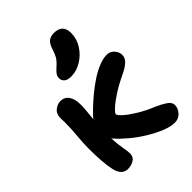

<svg xmlns="http://www.w3.org/2000/svg" viewBox="-232 -929 1059 1059"><g transform="rotate(-45 298.0 -399.0)"><path d="M139 10Q91 10 77.5 -52Q64 -114 64 -225Q64 -263 69 -317Q74 -371 74 -416Q74 -424 73.5 -433.5Q73 -443 73 -452Q73 -485 94.5 -502Q116 -519 139 -519Q171 -519 188 -494Q205 -469 205 -429Q205 -405 202.5 -377Q200 -349 197 -320Q212 -338 238 -363Q264 -388 297 -415.5Q330 -443 365.5 -466.5Q401 -490 436 -504.5Q471 -519 501 -519Q527 -519 544 -499.5Q561 -480 561 -458Q561 -432 538.5 -413Q516 -394 485 -380Q430 -354 389.5 -327.5Q349 -301 326.5 -280Q304 -259 304 -251Q304 -242 328.5 -220Q353 -198 395 -172.5Q437 -147 489 -126Q519 -113 545 -96Q571 -79 571 -57Q571 -31 551.5 -9.5Q532 12 502 12Q470 12 428 -5Q386 -22 342 -49Q298 -76 260 -108Q222 -140 197 -169Q194 -172 192 -175Q195 -123 201 -91.5Q207 -60 207 -43Q207 -16 186 -3Q165 10 139 10ZM278 -572Q250 -572 236.5 -583.5Q223 -595 223 -613Q223 -629 232 -641Q241 -653 258 -668Q282 -689 292.5 -707.5Q303 -726 312 -756Q323 -788 339.5 -799Q356 -810 379 -810Q447 -810 447 -742Q447 -697 422 -658Q397 -619 358 -595.5Q319 -572 278 -572Z"/></g></svg>

Font: Shantell Sans Normal
Style: Regular
Weight: 600
Designer: Stephen Nixon, Anya Danilova, Shantell Martin
Foundry: Arrow Type
Version: Version 1.009;[a7da0bfa3]